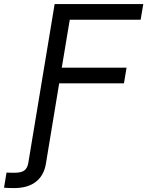

<svg xmlns="http://www.w3.org/2000/svg" viewBox="-121 -748 747 974"><path d="M-100.6 204.1 -87.9 127.4Q-80.1 127.9 -67.4 128.2Q-54.7 128.4 -48.3 128.4Q-12.2 128.4 2.9 116.5Q18.1 104.5 22.5 79.1L45.9 -62.5H135.7L111.8 83Q101.6 143.1 60.5 174.6Q19.5 206.1 -48.8 206.1Q-65.4 206.1 -78.9 205.6Q-92.3 205.1 -100.6 204.1ZM35.6 0 156.2 -727.5H606L592.3 -647.9H232.9L192.4 -404.8H521L507.8 -325.2H179.2L125.5 0Z"/></svg>

Font: Inter 24pt
Style: Italic
Weight: 400
Italic angle: -9.3988°
Designer: Rasmus Andersson
Foundry: rsms
Version: Version 4.001;git-66647c0bb